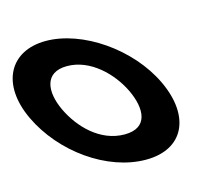

<svg xmlns="http://www.w3.org/2000/svg" viewBox="-302 -996 1362 1167"><g transform="rotate(-15 379.0 -412.5)"><path d="M-138.7 -413C-24.8 -172 235.6 15 479.6 15C716.6 15 806.2 -172 692.3 -413C578.3 -654 304.4 -840 75.4 -840C-151.6 -840 -252.7 -654 -138.7 -413ZM64.3 -413C6.1 -536 16 -659 161 -659C307 -659 431.1 -536 489.3 -413C547.4 -290 543.6 -167 393.6 -167C239.6 -167 122.4 -290 64.3 -413Z"/></g></svg>

Font: Hussar
Style: BdOpOblFive
Weight: 700
Foundry: Cannot Into Space Fonts
Version: Version 2.00